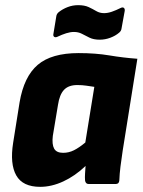

<svg xmlns="http://www.w3.org/2000/svg" viewBox="-20 -714 553 745"><path d="M136 11Q68 11 43 -33.5Q18 -78 31 -160L56 -317Q73 -417 126.5 -462.5Q180 -508 285 -508Q351 -508 404.5 -499Q458 -490 513 -486L456 -129Q451 -96 447.5 -68Q444 -40 443 -14Q442 0 429 0H324Q312 0 310 -14Q309 -26 310 -40.5Q311 -55 312 -70Q271 -31 225.5 -10Q180 11 136 11ZM225 -121Q247 -121 267 -131Q287 -141 311 -161L346 -377Q332 -379 315.5 -381.5Q299 -384 280 -384Q246 -384 228.5 -365.5Q211 -347 205 -307L185 -187Q181 -154 190 -137.5Q199 -121 225 -121ZM367 -560Q343 -560 327 -568Q311 -576 297.5 -583Q284 -590 267 -590Q253 -590 237 -585Q221 -580 202 -571Q195 -568 190.5 -571Q186 -574 187 -581L198 -648Q199 -660 208 -667Q223 -679 242.5 -686.5Q262 -694 283 -694Q308 -694 324 -686.5Q340 -679 353.5 -671Q367 -663 384 -663Q398 -663 414 -668.5Q430 -674 448 -683Q456 -687 460.5 -683.5Q465 -680 464 -672L452 -606Q451 -594 442 -587Q428 -575 408 -567.5Q388 -560 367 -560Z"/></svg>

Font: Sofia Sans Semi Condensed Black
Style: Italic
Weight: 900
Italic angle: -9°
Version: Version 4.100